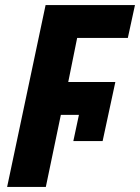

<svg xmlns="http://www.w3.org/2000/svg" viewBox="-20 -734 550 754"><path d="M8 0H160L219 -283H290L268 -180H383L433 -412H248L283 -585H482L510 -714H159Z"/></svg>

Font: Noto Sans Display SemiCondensed Extra
Style: Italic
Weight: 800
Width: 4
Italic angle: -12°
Designer: Monotype Design Team
Foundry: Monotype Imaging Inc.
Version: Version 1.900